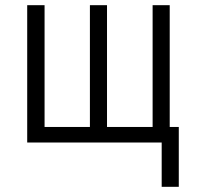

<svg xmlns="http://www.w3.org/2000/svg" viewBox="-20 -550 760 741"><path d="M604 171H670V-60H635V-530H569V-60H393V-530H327V-60H152V-530H85V0H604Z"/></svg>

Font: Iosevka Sparkle Light
Style: Regular
Weight: 300
Designer: Belleve Invis
Foundry: Belleve Invis
Version: Version 4.5.0; ttfautohint (v1.8.3)